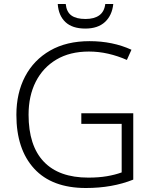

<svg xmlns="http://www.w3.org/2000/svg" viewBox="-20 -931 764 961"><path d="M387 -364H647V-32Q542 10 410 10Q240 10 151 -87Q62 -184 62 -356Q62 -465 105.5 -548Q149 -631 231 -678Q313 -725 428 -725Q544 -725 638 -682L615 -631Q570 -651 522 -662Q474 -673 425 -673Q330 -673 262.5 -633Q195 -593 159 -522Q123 -451 123 -357Q123 -202 199 -122Q275 -42 422 -42Q474 -42 515 -49Q556 -56 589 -68V-311H387ZM547 -911Q541 -854 505.5 -821Q470 -788 407 -788Q342 -788 307.5 -820.5Q273 -853 269 -911H309Q313 -871 337.5 -853.5Q362 -836 408 -836Q451 -836 476.5 -854Q502 -872 507 -911Z"/></svg>

Font: Noto Sans Arabic UI Lt
Style: Regular
Weight: 300
Designer: Monotype Design Team, Nadine Chahine and Nizar Qandah
Foundry: Monotype Imaging Inc.
Version: Version 2.010; ttfautohint (v1.8.4.7-5d5b)